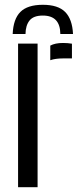

<svg xmlns="http://www.w3.org/2000/svg" viewBox="-20 -782 336 802"><path d="M190 -530.5V-591.5Q210.5 -602.5 243 -602.5Q263 -602.5 280.5 -599.5V-538H244Q211.5 -538 190 -530.5ZM55.5 0V-600H137V0ZM159 -762Q95 -762 65.2 -732.2Q35.5 -702.5 33 -640H86.5Q87 -676 103.5 -696.5Q120 -717 159 -717Q231.5 -717 232 -640H285Q282 -702 252.2 -732Q222.5 -762 159 -762Z"/></svg>

Font: Big Shoulders Stencil Text
Style: Regular
Weight: 400
Designer: Patric King
Foundry: XO Type Co
Version: Version 1.000